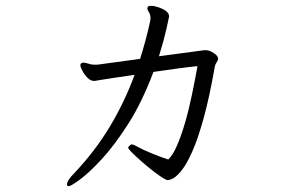

<svg xmlns="http://www.w3.org/2000/svg" viewBox="-20 -601 1040 662"><path d="M689 -428Q702 -428 717 -418Q732 -408 732 -399Q732 -393 727.5 -387Q723 -381 721 -373Q702 -265 682 -193Q662 -121 643 -78.5Q624 -36 607 -14.5Q590 7 577.5 13.5Q565 20 559 20Q553 20 537.5 10Q522 0 502.5 -15.5Q483 -31 464.5 -47.5Q446 -64 434 -76Q422 -88 422 -92Q422 -94 425 -97Q430 -103 434 -103Q441 -103 452 -96Q472 -85 503.5 -72Q535 -59 560 -51Q576 -66 590.5 -99.5Q605 -133 618 -177.5Q631 -222 641.5 -273Q652 -324 661 -373Q630 -370 590 -364.5Q550 -359 509 -353Q470 -249 422.5 -174.5Q375 -100 330.5 -52Q286 -4 255 18.5Q224 41 217 41Q211 41 211 35Q211 21 237 -5Q308 -80 359 -165Q410 -250 444 -343Q403 -337 369 -332Q335 -327 318 -324Q314 -323 310.5 -322.5Q307 -322 304 -322Q292 -322 281 -333.5Q270 -345 263.5 -358Q257 -371 257 -375Q257 -382 262 -384Q264 -385 267 -385Q272 -385 279.5 -383Q287 -381 294 -379Q299 -378 303 -378Q307 -378 311 -378H316L463 -398Q484 -464 498 -529Q498 -531 498.5 -533.5Q499 -536 499 -538Q499 -542 498.5 -545Q498 -548 497 -551Q496 -556 492 -561.5Q488 -567 488 -572Q488 -574 490 -578Q493 -581 501 -581Q510 -581 524.5 -576.5Q539 -572 551 -564Q563 -556 563 -544Q563 -542 554 -502Q545 -462 528 -407L685 -428Z"/></svg>

Font: Moon Stars Kai T HW
Style: Regular
Weight: 400
Designer: GuiWonder
Version: Version 1.101